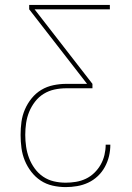

<svg xmlns="http://www.w3.org/2000/svg" viewBox="-20 -540 540 783"><path d="M248 223Q221 223 194.5 217Q168 211 146 196.5Q124 182 107.5 160.5Q91 139 81 114.5Q71 90 67.5 63.5Q64 37 64 10Q64 -17 67.5 -43Q71 -69 81.5 -93.5Q92 -118 109 -139Q126 -160 148.5 -173.5Q171 -187 197.5 -192.5Q224 -198 250 -198H335L99 -502V-520H428V-502H121L357 -198V-180H250Q226 -180 202.5 -175Q179 -170 158.5 -157.5Q138 -145 123 -125.5Q108 -106 99 -84Q90 -62 86.5 -38Q83 -14 83 10Q83 34 86.5 58Q90 82 98.5 104.5Q107 127 121.5 147Q136 167 156 180.5Q176 194 199.5 199.5Q223 205 248 205Q269 205 290 201.5Q311 198 330 189Q349 180 364.5 165Q380 150 390.5 131.5Q401 113 406 92Q411 71 411 50H430Q430 74 424.5 97Q419 120 407.5 141Q396 162 378.5 178.5Q361 195 339.5 205Q318 215 294.5 219Q271 223 248 223Z"/></svg>

Font: Iosevka Term Curly Thin
Style: Regular
Weight: 100
Designer: Belleve Invis
Foundry: Belleve Invis
Version: Version 32.3.0